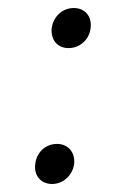

<svg xmlns="http://www.w3.org/2000/svg" viewBox="-20 -469 295 479"><path d="M151 -349C179 -349 203 -370 206 -399C210 -428 192 -449 164 -449C136 -449 113 -428 109 -399C106 -370 123 -349 151 -349ZM110 -10C137 -10 161 -31 165 -60C168 -89 150 -110 122 -110C94 -110 71 -89 68 -60C64 -31 82 -10 110 -10Z"/></svg>

Font: Barlow Semi Condensed Light
Style: Italic
Weight: 300
Width: 4
Italic angle: -7°
Designer: Jeremy Tribby
Foundry: Tribby Type
Version: Version 1.422;hotconv 1.0.109;makeotfexe 2.5.65596